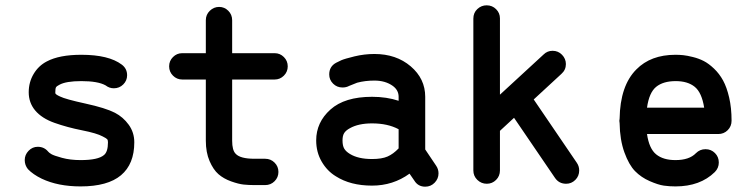

<svg xmlns="http://www.w3.org/2000/svg" viewBox="-20 -683 2840 722"><path d="M286 -477Q389 -477 438 -440Q458 -425 458 -400Q458 -380 443.5 -365.5Q429 -351 408 -351Q391 -351 377 -362Q348 -378 286 -378Q228 -378 203 -364Q193 -359 190.5 -354.5Q188 -350 188 -336Q188 -334 188 -333Q188 -328 206 -320Q226 -310 301.5 -293.5Q377 -277 412 -259Q443 -243 464 -214Q485 -185 485 -148Q485 -66 435 -24Q385 18 283 18Q198 18 137 -11Q104 -27 85 -47Q73 -62 73 -81Q73 -101 87.5 -116Q102 -131 122 -131Q146 -131 161 -113Q164 -109 173 -103.5Q182 -98 213 -89.5Q244 -81 283 -81Q349 -81 371 -100Q386 -112 386 -148Q386 -156 383 -159.5Q380 -163 366 -170Q344 -182 288.5 -193Q233 -204 185 -221Q137 -238 112 -268Q88 -297 88 -336Q88 -374 106.5 -405Q125 -436 156 -452Q203 -477 286 -477Z M754 -607Q754 -628 769 -642.5Q784 -657 804 -657Q824 -657 838.5 -642.5Q853 -628 853 -607V-483H1013Q1033 -483 1047.5 -468.5Q1062 -454 1062 -433.5Q1062 -413 1047.5 -398.5Q1033 -384 1013 -384H853V-154Q853 -118 866 -105Q883 -86 937 -86H976Q976 -86 977 -86Q998 -86 1012.5 -71.5Q1027 -57 1027 -36.5Q1027 -16 1012.5 -1.5Q998 13 977 13Q976 13 976 13H937Q915 13 896 11Q877 9 849 -1Q821 -11 801.5 -28Q782 -45 768 -77.5Q754 -110 754 -154V-384H665Q645 -384 630.5 -398.5Q616 -413 616 -433.5Q616 -454 630.5 -468.5Q645 -483 665 -483H754Z M1379 -85Q1416 -85 1437.5 -94.5Q1459 -104 1479 -125V-197Q1438 -219 1379 -219Q1328 -219 1296 -201Q1281 -193 1274.5 -183Q1268 -173 1268 -155Q1268 -135 1274.5 -124Q1281 -113 1296 -104Q1327 -85 1379 -85ZM1169 -155Q1169 -223 1222.5 -271Q1276 -319 1379 -319Q1434 -319 1479 -304V-319Q1479 -344 1457 -360Q1429 -380 1388 -380Q1353 -380 1323 -372L1293 -360Q1282 -354 1268 -354Q1247 -354 1232.5 -368.5Q1218 -383 1218 -403Q1218 -433 1244 -447Q1251 -451 1263.5 -456.5Q1276 -462 1313 -471Q1350 -480 1388 -480Q1470 -480 1524.5 -433.5Q1579 -387 1579 -319V-121L1620 -60Q1629 -47 1629 -31Q1629 -11 1614.5 4Q1600 19 1579 19Q1552 19 1538 -4L1520 -30Q1458 15 1379 15Q1298 15 1243 -20Q1210 -40 1189.5 -75.5Q1169 -111 1169 -155Z M1760 -613Q1760 -635 1775 -649Q1790 -663 1810 -663Q1831 -663 1845.5 -648.5Q1860 -634 1860 -614V-327L2024 -478Q2038 -492 2058 -492Q2079 -492 2093.5 -477Q2108 -462 2108 -442Q2108 -420 2091 -405L1987 -309L2149 -71Q2158 -58 2158 -42Q2158 -21 2143.5 -6.5Q2129 8 2109 8Q2082 8 2067 -14L1913 -240L1860 -191V-42Q1860 -21 1845.5 -6.5Q1831 8 1810.5 8Q1790 8 1775 -6.5Q1760 -21 1760 -42V-203Q1760 -208 1760 -212.5Q1760 -217 1760 -222Z M2628 -278Q2619 -335 2592.5 -356.5Q2566 -378 2521 -378Q2474 -378 2447.5 -356.5Q2421 -335 2413 -278ZM2413 -179Q2421 -124 2447.5 -102.5Q2474 -81 2520 -81Q2572 -81 2597 -107Q2612 -122 2633 -122Q2654 -122 2668.5 -107.5Q2683 -93 2683 -72Q2683 -51 2668 -36Q2613 18 2520 18Q2497 18 2476 15Q2455 12 2423 -2Q2391 -16 2368 -39.5Q2345 -63 2328 -110Q2311 -157 2310 -220Q2309 -224 2309 -228.5Q2309 -233 2310 -237Q2312 -361 2373 -422Q2427 -477 2520 -477Q2535 -477 2549.5 -475.5Q2564 -474 2586 -468.5Q2608 -463 2626.5 -453.5Q2645 -444 2665 -425Q2685 -406 2699 -380.5Q2713 -355 2722 -316Q2731 -277 2731 -229Q2731 -208 2716.5 -193.5Q2702 -179 2681 -179Z"/></svg>

Font: Brass Mono
Style: Bold
Weight: 700
Monospace: yes
Version: Version 1.100; ttfautohint (v1.8.3) -l 8 -r 50 -G 200 -x 14 